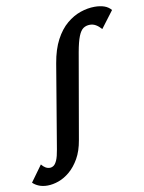

<svg xmlns="http://www.w3.org/2000/svg" viewBox="-253 -786 861 1147"><g transform="rotate(-10 177.0 -212.5)"><path d="M-59 289Q-88 289 -110.5 280Q-133 271 -148 256L-77 158Q-66 172 -53.5 179.5Q-41 187 -27 187Q-15 187 -4 179.5Q7 172 16.5 150.5Q26 129 33 86L118 -421Q132 -504 162 -560.5Q192 -617 232 -650.5Q272 -684 316 -699Q360 -714 402 -714Q435 -714 460 -705.5Q485 -697 502 -677L425 -575Q408 -594 391.5 -603.5Q375 -613 356 -613Q333 -613 316 -601.5Q299 -590 286 -557.5Q273 -525 262 -463L172 54Q161 119 135.5 163.5Q110 208 77 236Q44 264 8.5 276.5Q-27 289 -59 289Z"/></g></svg>

Font: Ysabeau ExtraBold
Style: Italic
Weight: 800
Italic angle: -12°
Designer: Christian Thalmann (Catharsis Fonts)
Version: Version 2.002